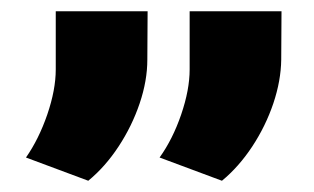

<svg xmlns="http://www.w3.org/2000/svg" viewBox="-20 -734 561 343"><path d="M26.4 -452.6Q49.3 -485.4 64.5 -529.5Q79.6 -573.7 79.6 -609.9V-713.9H243.7L243.2 -627.4Q243.2 -589.8 229.5 -549.3Q215.8 -508.8 191.9 -472.4Q168 -436 137.7 -411.1ZM265.1 -452.6Q288.6 -485.4 303.7 -529.5Q318.8 -573.7 318.8 -609.9V-713.9H482.9L482.4 -627.4Q481.9 -589.8 468.3 -549.3Q454.6 -508.8 430.7 -472.4Q406.7 -436 376.5 -411.1Z"/></svg>

Font: Heebo Black
Style: Regular
Weight: 900
Designer: Oded Ezer
Foundry: Meir Sadan
Version: Version 2.001; ttfautohint (v1.5.14-ce02) -l 8 -r 50 -G 200 